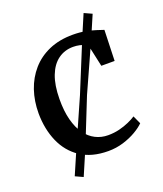

<svg xmlns="http://www.w3.org/2000/svg" viewBox="-136 -738 778 916"><g transform="rotate(-20 252.5 -280.0)"><path d="M284.5 11Q200 11 144.2 -26.2Q88.5 -63.5 60.5 -127.5Q32.5 -191.5 32 -271.5Q32 -334 50.2 -387.8Q68.5 -441.5 104 -482.2Q139.5 -523 192 -546Q244.5 -569 313 -569Q348 -569 376.8 -563.5Q405.5 -558 427.5 -550.8Q449.5 -543.5 463.5 -539L458.5 -383H391L368.5 -486Q366.5 -494.5 355 -500.8Q343.5 -507 327.5 -510.5Q311.5 -514 295 -514Q251.5 -514 218.8 -490.2Q186 -466.5 167.8 -419.5Q149.5 -372.5 149 -302Q148.5 -241 160.5 -195.5Q172.5 -150 194 -120.2Q215.5 -90.5 245 -75.5Q274.5 -60.5 309 -60.5Q339.5 -60.5 366.5 -67.2Q393.5 -74 415.5 -83.8Q437.5 -93.5 452.5 -103.5L471.5 -62Q455.5 -45.5 426.5 -28.5Q397.5 -11.5 360.8 -0.2Q324 11 284.5 11ZM130.5 87 91.5 69 148 -61.5 247.5 -286.5 351.5 -540.5 397.5 -648.5 437 -630.5 390.5 -522.5 279 -275 187 -44.5Z"/></g></svg>

Font: Merriweather 20pt Medium
Style: Regular
Weight: 500
Version: Version 2.100